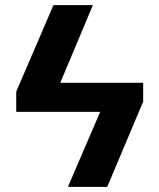

<svg xmlns="http://www.w3.org/2000/svg" viewBox="-20 -731 623 751"><path d="M464.4 -407.2V-293.5H122.1V-407.2ZM343.3 -710.9 168 -293.5H43.5V-372.6L189 -710.9ZM540 -333.5 399.4 0H245.6L420.9 -407.2H540Z"/></svg>

Font: RobotoDEMO
Style: Regular
Weight: 400
Designer: Christian Robertson
Foundry: Google
Version: Version 2.136